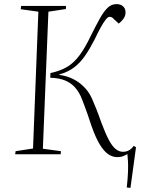

<svg xmlns="http://www.w3.org/2000/svg" viewBox="-20 -752 686 936"><path d="M226 -396Q274 -406 307.5 -426Q341 -446 368.5 -483.5Q396 -521 423 -578Q447 -626 466 -660.5Q485 -695 504 -713.5Q523 -732 548 -732Q568 -732 580 -721Q592 -710 592 -692Q592 -675 582.5 -661.5Q573 -648 559 -637L535 -659Q529 -666 524.5 -668Q520 -670 514 -670Q506 -670 495 -656Q484 -642 470.5 -617.5Q457 -593 441 -559Q418 -514 394.5 -480Q371 -446 341.5 -423.5Q312 -401 269 -389V-387Q307 -382 339 -365.5Q371 -349 396 -321.5Q421 -294 436 -253Q444 -235 449 -222Q454 -209 460 -193.5Q466 -178 475 -152Q494 -101 510.5 -70Q527 -39 544 -25.5Q561 -12 579 -12Q597 -12 610 -20Q623 -28 632 -41L643 -34L616 164L598 162Q603 116 604 86Q605 56 604 35.5Q603 15 601 -1Q593 4 581 9Q569 14 552 14Q529 14 508 0Q487 -14 466.5 -47.5Q446 -81 425 -141Q415 -171 408.5 -190.5Q402 -210 395 -228Q388 -246 379 -270Q366 -303 346 -325.5Q326 -348 296.5 -360Q267 -372 225 -373ZM167 -695 81 -707 83 -723H302L301 -708L216 -695L189 -27L277 -15L276 0H54L56 -15L141 -28Z"/></svg>

Font: Literata 60pt ExtraLight
Style: Italic
Weight: 250
Italic angle: -2°
Designer: Latin by Veronika Burian and Jose Scaglione. Greek by Irene Vlachou. Cyrillic by Vera Evstafieva
Foundry: TypeTogether
Version: Version 3.103;gftools[0.9.29]